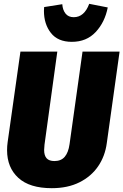

<svg xmlns="http://www.w3.org/2000/svg" viewBox="-20 -966 646 1005"><path d="M539 -217Q530 -149 494 -96Q458 -43 396.5 -12Q335 19 251 19Q135 19 76 -35Q17 -89 17 -180Q17 -201 20 -222L87 -696H280L213 -209Q211 -189 211 -181Q211 -152 224 -137.5Q237 -123 265 -123Q300 -123 319 -145.5Q338 -168 344 -211L412 -696H606ZM210 -909Q210 -922 211 -929L306 -944Q308 -914 323 -895Q338 -876 366 -876Q421 -876 447 -946L544 -927Q529 -850 481 -798.5Q433 -747 356 -747Q283 -747 246.5 -793.5Q210 -840 210 -909Z"/></svg>

Font: Fira Sans Condensed Black
Style: Italic
Weight: 900
Width: 3
Italic angle: -8°
Designer: Carrois Corporate & Edenspiekermann AG
Foundry: Carrois Corporate GbR & Edenspiekermann AG
Version: Version 4.203